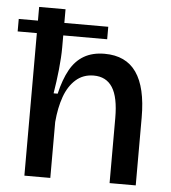

<svg xmlns="http://www.w3.org/2000/svg" viewBox="-59 -750 710 797"><g transform="rotate(5 296.0 -351.5)"><path d="M-8 -646H365V-594H-8ZM72 0V-309V-703H182V-544Q182 -523 180.5 -499.5Q179 -476 176.5 -451Q174 -426 170.5 -401Q167 -376 163 -351H180Q194 -411 216.5 -451.5Q239 -492 274.5 -512.5Q310 -533 360 -533Q449 -533 492.5 -470.5Q536 -408 536 -283V0H427V-271Q427 -358 401 -398.5Q375 -439 323 -439Q279 -439 248.5 -412Q218 -385 201.5 -339Q185 -293 180 -233V0Z"/></g></svg>

Font: Bricolage Grotesque 24pt Medium
Style: Regular
Weight: 500
Designer: Mathieu Triay
Foundry: Atelier Triay
Version: Version 1.001;gftools[0.9.33.dev8+g029e19f]